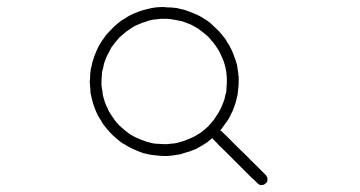

<svg xmlns="http://www.w3.org/2000/svg" viewBox="-20 -781 1040 555"><path d="M669.9 -544.9Q669.9 -536.1 668.9 -527.3Q668 -517.6 667 -508.8Q666 -502.9 664.1 -497.1Q663.1 -490.2 661.1 -484.4Q659.2 -479.5 657.2 -472.7Q655.3 -466.8 653.3 -462.9Q652.3 -460 651.4 -458Q649.4 -455.1 648.4 -452.1Q645.5 -446.3 642.6 -440.4Q639.6 -434.6 635.7 -429.7Q631.8 -423.8 627.9 -418.9Q624 -413.1 620.1 -408.2Q611.3 -397.5 600.6 -387.7Q589.8 -377.9 578.1 -369.1Q572.3 -365.2 567.4 -362.3Q561.5 -358.4 555.7 -355.5Q550.8 -352.5 546.9 -350.6Q542 -348.6 537.1 -346.7Q528.3 -342.8 519.5 -340.8Q509.8 -337.9 501 -335Q494.1 -334 488.3 -333Q481.4 -332 475.6 -331.1Q464.8 -330.1 461.9 -330.1Q458 -330.1 455.1 -330.1Q446.3 -330.1 437.5 -331.1Q428.7 -332 419.9 -333Q414.1 -334 408.2 -335Q402.3 -336.9 395.5 -337.9Q380.9 -342.8 366.2 -349.6Q352.5 -355.5 338.9 -364.3Q333 -367.2 328.1 -371.1Q323.2 -375 317.4 -379.9Q306.6 -388.7 296.9 -399.4Q287.1 -410.2 278.3 -421.9Q274.4 -427.7 271.5 -433.6Q267.6 -438.5 264.6 -444.3Q257.8 -457 252.9 -470.7Q248 -483.4 245.1 -497.1Q243.2 -503.9 242.2 -509.8Q241.2 -515.6 241.2 -522.5Q240.2 -533.2 239.3 -544.9Q239.3 -547.9 240.2 -550.8Q240.2 -565.4 242.2 -580.1Q243.2 -585.9 245.1 -591.8Q246.1 -598.6 248 -604.5Q252.9 -620.1 258.8 -633.8Q264.6 -647.5 273.4 -661.1Q277.3 -667 281.2 -671.9Q284.2 -677.7 289.1 -682.6Q298.8 -693.4 308.6 -703.1Q319.3 -712.9 331.1 -721.7Q336.9 -725.6 342.8 -728.5Q347.7 -732.4 353.5 -735.4Q366.2 -742.2 379.9 -747.1Q392.6 -752 406.2 -754.9Q413.1 -756.8 418.9 -757.8Q424.8 -758.8 431.6 -759.8Q442.4 -760.7 454.1 -760.7Q457 -760.7 460.9 -759.8Q475.6 -759.8 490.2 -757.8Q496.1 -756.8 502 -754.9Q508.8 -753.9 514.6 -752Q529.3 -747.1 543 -741.2Q557.6 -735.4 570.3 -726.6Q576.2 -723.6 581.1 -719.7Q586.9 -715.8 591.8 -710.9Q602.5 -701.2 612.3 -691.4Q622.1 -680.7 630.9 -668.9Q634.8 -663.1 637.7 -657.2Q641.6 -652.3 644.5 -646.5Q651.4 -633.8 656.2 -620.1Q661.1 -607.4 665 -593.8Q666 -586.9 667 -581.1Q668 -575.2 668.9 -568.4Q668.9 -566.4 668.9 -564.5Q668.9 -562.5 669.9 -560.5Q669.9 -554.7 669.9 -551.8Q669.9 -548.8 669.9 -544.9ZM539.1 -384.8Q543.9 -387.7 548.8 -390.6Q553.7 -393.6 558.6 -396.5Q560.5 -398.4 567.4 -403.3Q575.2 -409.2 583 -417Q588.9 -423.8 588.9 -423.8Q588.9 -423.8 593.8 -429.7Q597.7 -433.6 600.6 -438.5Q603.5 -442.4 606.4 -447.3Q613.3 -457 617.2 -465.8Q622.1 -475.6 622.1 -476.6Q623 -478.5 624 -481.4Q625 -484.4 626 -486.3Q627 -488.3 627 -490.2Q627.9 -492.2 628.9 -494.1Q629.9 -499 630.9 -503.9Q631.8 -508.8 633.8 -513.7Q634.8 -521.5 634.8 -529.3Q635.7 -537.1 635.7 -545.9Q635.7 -545.9 635.7 -545.9Q635.7 -545.9 635.7 -545.9Q635.7 -556.6 635.7 -556.6Q635.7 -556.6 634.8 -564.5Q634.8 -569.3 633.8 -575.2Q632.8 -580.1 631.8 -585Q628.9 -597.7 626 -605.5Q623 -612.3 622.1 -614.3Q618.2 -623 618.2 -623Q618.2 -623 615.2 -629.9Q612.3 -634.8 609.4 -639.6Q606.4 -644.5 603.5 -648.4Q597.7 -657.2 592.8 -662.1Q587.9 -668 583 -673.8Q576.2 -679.7 576.2 -679.7Q576.2 -679.7 570.3 -684.6Q566.4 -688.5 561.5 -691.4Q557.6 -694.3 552.7 -698.2Q545.9 -702.1 539.1 -706.1Q532.2 -710 524.4 -712.9Q524.4 -712.9 524.4 -712.9Q524.4 -712.9 524.4 -712.9Q513.7 -716.8 513.7 -716.8Q513.7 -716.8 505.9 -719.7Q501 -720.7 495.1 -721.7Q490.2 -722.7 485.4 -723.6Q470.7 -726.6 463.9 -726.6Q457 -726.6 455.1 -726.6Q444.3 -726.6 444.3 -726.6Q444.3 -726.6 435.5 -725.6Q430.7 -724.6 424.8 -724.6Q419.9 -723.6 415 -722.7Q407.2 -720.7 400.4 -717.8Q392.6 -715.8 385.7 -712.9Q385.7 -712.9 385.7 -712.9Q385.7 -712.9 385.7 -712.9Q377 -709 377 -709Q377 -709 370.1 -706.1Q365.2 -703.1 360.4 -700.2Q356.4 -697.3 351.6 -694.3Q342.8 -688.5 337.9 -683.6Q332 -678.7 326.2 -673.8Q320.3 -667 320.3 -667Q320.3 -667 315.4 -661.1Q311.5 -657.2 308.6 -652.3Q305.7 -648.4 301.8 -643.6Q296.9 -634.8 293.9 -627.9Q290 -622.1 287.1 -614.3Q283.2 -604.5 283.2 -604.5Q283.2 -604.5 280.3 -595.7Q279.3 -590.8 278.3 -585Q276.4 -580.1 275.4 -575.2Q274.4 -568.4 274.4 -561.5Q273.4 -554.7 273.4 -544.9Q273.4 -534.2 273.4 -534.2Q273.4 -534.2 274.4 -526.4Q275.4 -520.5 276.4 -515.6Q276.4 -510.7 277.3 -505.9Q281.2 -493.2 283.2 -485.4Q286.1 -478.5 287.1 -475.6Q291 -467.8 291 -467.8Q291 -467.8 293.9 -460.9Q296.9 -456.1 299.8 -451.2Q302.7 -446.3 305.7 -442.4Q311.5 -433.6 316.4 -427.7Q321.3 -422.9 326.2 -417Q333 -411.1 333 -411.1Q333 -411.1 338.9 -406.2Q342.8 -402.3 347.7 -399.4Q351.6 -395.5 356.4 -392.6Q365.2 -387.7 372.1 -383.8Q377.9 -380.9 385.7 -377.9Q396.5 -374 396.5 -374Q396.5 -374 404.3 -371.1Q410.2 -370.1 415 -368.2Q419.9 -367.2 424.8 -366.2Q432.6 -365.2 439.5 -365.2Q447.3 -364.3 454.1 -364.3Q462.9 -364.3 462.9 -364.3Q462.9 -364.3 470.7 -365.2Q476.6 -366.2 482.4 -366.2Q487.3 -367.2 493.2 -368.2Q502.9 -371.1 512.7 -374Q522.5 -377.9 532.2 -381.8Q534.2 -382.8 536.1 -383.8Q537.1 -383.8 539.1 -384.8ZM598.6 -376Q596.7 -377.9 594.7 -379.9Q593.8 -382.8 593.8 -384.8Q592.8 -387.7 593.8 -390.6Q593.8 -393.6 594.7 -395.5Q596.7 -397.5 598.6 -399.4Q600.6 -401.4 602.5 -403.3Q604.5 -404.3 607.4 -404.3Q610.4 -405.3 613.3 -404.3Q615.2 -404.3 618.2 -403.3Q620.1 -401.4 622.1 -400.4Q626 -395.5 630.9 -391.6Q634.8 -387.7 638.7 -383.8Q641.6 -380.9 645.5 -377Q648.4 -374 651.4 -371.1Q661.1 -361.3 670.9 -351.6Q680.7 -341.8 691.4 -332Q705.1 -317.4 719.7 -303.7Q734.4 -289.1 748 -275.4Q750 -273.4 751 -270.5Q752.9 -268.6 752.9 -265.6Q752.9 -264.6 752.9 -262.7Q752.9 -261.7 752.9 -260.7Q752.9 -257.8 752 -254.9Q750 -252.9 748 -251Q746.1 -249 744.1 -248Q742.2 -247.1 739.3 -246.1Q737.3 -246.1 736.3 -246.1Q734.4 -246.1 733.4 -246.1Q731.4 -246.1 728.5 -248Q726.6 -249 724.6 -251Q719.7 -255.9 715.8 -259.8Q710.9 -264.6 706.1 -268.6Q696.3 -278.3 686.5 -288.1Q676.8 -297.9 667 -307.6Q657.2 -317.4 647.5 -327.1Q637.7 -336.9 627.9 -346.7Q624 -349.6 621.1 -353.5Q618.2 -356.4 614.3 -359.4Q610.4 -363.3 606.4 -368.2Q602.5 -372.1 598.6 -376Z"/></svg>

Font: LetsEatIcons
Style: Regular
Weight: 400
Designer: Swedish Technologies
Foundry: Swedish Technologies
Version: Version 1.26.0